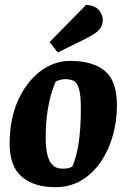

<svg xmlns="http://www.w3.org/2000/svg" viewBox="-20 -766 526 798"><path d="M210 12Q121 12 70.5 -31.5Q20 -75 20 -169Q20 -270 54.5 -347.5Q89 -425 146.5 -469Q204 -513 272 -513Q364 -513 415 -472Q466 -431 466 -327Q466 -263 449 -202.5Q432 -142 399 -93.5Q366 -45 318.5 -16.5Q271 12 210 12ZM240 -65Q257 -65 265.5 -67.5Q274 -70 281 -74Q289 -94 295.5 -117Q302 -140 306.5 -169Q311 -198 313.5 -234.5Q316 -271 316 -317Q316 -374 307.5 -399.5Q299 -425 284.5 -431Q270 -437 251 -437Q240 -437 227.5 -433.5Q215 -430 212 -427Q208 -421 197.5 -390.5Q187 -360 178.5 -309.5Q170 -259 170 -191Q170 -153 176.5 -124.5Q183 -96 198 -80.5Q213 -65 240 -65ZM220 -548 186 -591 338 -746Q375 -743 391 -724.5Q407 -706 407 -682Q407 -661 395.5 -646.5Q384 -632 362.5 -619.5Q341 -607 310 -592Z"/></svg>

Font: Faustina Light ExtraBold
Style: Italic
Weight: 800
Italic angle: -8°
Version: Version 1.200